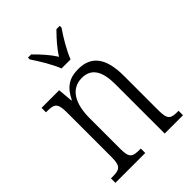

<svg xmlns="http://www.w3.org/2000/svg" viewBox="-220 -872 978 978"><g transform="rotate(-45 268.5 -383.0)"><path d="M244 -606H309C326 -651 364 -715 391 -753V-766H367C332 -730 302 -698 277 -657C251 -698 221 -730 185 -766H162V-753C188 -715 227 -651 244 -606ZM26 0H241V-32H234C184 -32 166 -38 166 -102V-326C166 -427 202 -499 283 -499C355 -499 381 -443 381 -355V0H513V-32H507C458 -32 442 -39 442 -105V-355C442 -486 394 -544 301 -544C238 -544 198 -519 167 -455H164L157 -536H30V-504H38C86 -504 105 -497 105 -433V-105C105 -39 86 -32 36 -32H26Z"/></g></svg>

Font: Noto Serif Devanagari Condensed Light
Style: Regular
Weight: 300
Width: 3
Designer: Universal Thirst, Indian Type Foundry and the Monotype Design Team
Foundry: Monotype Imaging Inc.
Version: Version 2.004